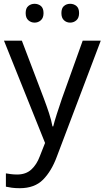

<svg xmlns="http://www.w3.org/2000/svg" viewBox="-20 -750 550 1010"><path d="M1 -536H95L211 -231Q226 -191 238 -154.5Q250 -118 256 -85H260Q266 -110 279 -150.5Q292 -191 306 -232L415 -536H510L279 74Q251 150 206.5 195Q162 240 84 240Q60 240 42 237.5Q24 235 11 232V162Q22 164 37.5 166Q53 168 70 168Q116 168 144.5 142Q173 116 189 73L217 2ZM115 -681Q115 -707 129 -718.5Q143 -730 162 -730Q181 -730 195 -718.5Q209 -707 209 -681Q209 -656 195 -643.5Q181 -631 162 -631Q143 -631 129 -643.5Q115 -656 115 -681ZM303 -681Q303 -707 316.5 -718.5Q330 -730 349 -730Q368 -730 382 -718.5Q396 -707 396 -681Q396 -656 382 -643.5Q368 -631 349 -631Q330 -631 316.5 -643.5Q303 -656 303 -681Z"/></svg>

Font: Noto Sans Cypro Minoan
Style: Regular
Weight: 400
Designer: David Williams
Foundry: David Williams
Version: Version 1.503; ttfautohint (v1.8.4.7-5d5b)